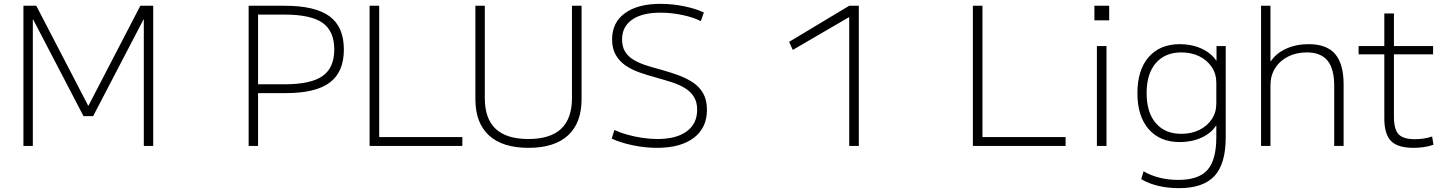

<svg xmlns="http://www.w3.org/2000/svg" viewBox="-20 -760 7534 1000"><path d="M102 0V-730H169L439 -210H441L711 -730H778V0H729V-658H727L465 -155H415L153 -658H151V0Z M1275 0V-730H1463Q1622 -730 1696.5 -675Q1771 -620 1771 -502Q1771 -385 1697.5 -330Q1624 -275 1468 -275H1300V-321H1463Q1599 -321 1660 -364Q1721 -407 1721 -502Q1721 -598 1660 -641Q1599 -684 1463 -684H1324V0Z M1905 0V-730H1955V-46H2388V0Z M2733 10Q2597 10 2526.5 -55Q2456 -120 2456 -243V-730H2505V-250Q2505 -142 2561.5 -89Q2618 -36 2732 -36Q2846 -36 2902.5 -89Q2959 -142 2959 -250V-730H3009V-243Q3009 -120 2938.5 -55Q2868 10 2733 10Z M3402 10Q3339 10 3275 -3.5Q3211 -17 3166 -38L3180 -83Q3210 -69 3247.5 -58.5Q3285 -48 3325.5 -42Q3366 -36 3404 -36Q3503 -36 3557 -76Q3611 -116 3611 -188Q3611 -229 3594 -256Q3577 -283 3547.5 -301Q3518 -319 3479.5 -331.5Q3441 -344 3397 -356Q3353 -368 3311.5 -382.5Q3270 -397 3238 -419Q3206 -441 3187 -474Q3168 -507 3168 -555Q3168 -643 3235 -691.5Q3302 -740 3420 -740Q3481 -740 3542.5 -727.5Q3604 -715 3646 -695L3630 -650Q3591 -670 3533.5 -682Q3476 -694 3420 -694Q3324 -694 3272 -657.5Q3220 -621 3220 -555Q3220 -517 3235.5 -491.5Q3251 -466 3279 -449Q3307 -432 3344 -420Q3381 -408 3423 -397Q3470 -384 3512.5 -368.5Q3555 -353 3589 -330.5Q3623 -308 3642.5 -273.5Q3662 -239 3662 -188Q3662 -94 3593.5 -42Q3525 10 3402 10Z M4403 0V-670H4401L4109 -500L4090 -542L4403 -730H4453V0Z M5047 0V-730H5097V-46H5530V0Z M5680 -654V-730H5757V-654ZM5693 0V-520H5743V0Z M6120 220Q6063 220 6012.5 208Q5962 196 5924 173L5936 132Q5973 154 6019 165.5Q6065 177 6117 177Q6223 177 6269 125Q6315 73 6315 -45V-105H6313Q6288 -66 6237.5 -43Q6187 -20 6125 -20Q6021 -20 5962.5 -87.5Q5904 -155 5904 -275Q5904 -395 5962.5 -462.5Q6021 -530 6125 -530Q6187 -530 6237.5 -507Q6288 -484 6314 -445H6316V-520H6364V-45Q6364 93 6305.5 156.5Q6247 220 6120 220ZM6133 -63Q6186 -63 6227 -83.5Q6268 -104 6291.5 -139.5Q6315 -175 6315 -221V-329Q6315 -375 6291.5 -410.5Q6268 -446 6227 -466.5Q6186 -487 6133 -487Q6048 -487 6000 -431.5Q5952 -376 5952 -275Q5952 -174 6000 -118.5Q6048 -63 6133 -63Z M6548 0V-730H6597V-441H6599Q6627 -483 6679 -506.5Q6731 -530 6796 -530Q6890 -530 6934 -478.5Q6978 -427 6978 -320V0H6929V-313Q6929 -402 6894 -444.5Q6859 -487 6786 -487Q6731 -487 6688 -465Q6645 -443 6621 -404.5Q6597 -366 6597 -316V0Z M7342 10Q7260 10 7225 -25.5Q7190 -61 7190 -143V-477H7056V-520H7190V-690H7240V-520H7444V-477H7240V-153Q7240 -87 7264 -61Q7288 -35 7349 -35Q7373 -35 7395.5 -38.5Q7418 -42 7439 -49L7446 -6Q7419 3 7393.5 6.5Q7368 10 7342 10Z"/></svg>

Font: M PLUS 1 Light
Style: Regular
Weight: 300
Designer: Coji Morishita
Foundry: UNDERFOREST DESIGN
Version: Version 1.001